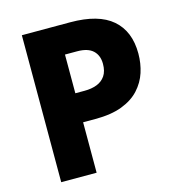

<svg xmlns="http://www.w3.org/2000/svg" viewBox="-106 -807 839 901"><g transform="rotate(-15 313.5 -357.0)"><path d="M316 -714Q453 -714 520 -656Q587 -598 587 -490Q587 -442 573 -398.5Q559 -355 527 -320Q495 -285 442.5 -265Q390 -245 313 -245H253V0H81V-714ZM312 -574H253V-386H298Q332 -386 358 -396Q384 -406 399 -428Q414 -450 414 -486Q414 -527 389 -550.5Q364 -574 312 -574Z"/></g></svg>

Font: Noto Sans Syriac Eastern ExtraBold
Style: Regular
Weight: 800
Designer: Patrick Giasson and the Monotype Design Team
Foundry: Monotype Imaging Inc.
Version: Version 3.001